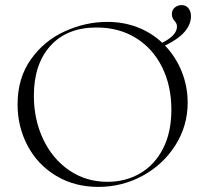

<svg xmlns="http://www.w3.org/2000/svg" viewBox="-20 -722 806 754"><path d="M628 -543Q671 -498 694 -440Q717 -382 717 -319Q717 -228 669 -152Q621 -76 540.5 -32Q460 12 366 12Q273 12 200.5 -31.5Q128 -75 88.5 -149.5Q49 -224 49 -312Q49 -415 101 -488.5Q153 -562 234.5 -599Q316 -636 401 -636Q466 -636 521 -614.5Q576 -593 617 -554Q675 -583 675 -618Q675 -630 666 -639Q661 -645 658 -651Q655 -657 655 -667Q655 -683 666.5 -692.5Q678 -702 693 -702Q711 -702 720.5 -689Q730 -676 730 -659Q730 -592 628 -543ZM653 -291Q653 -385 616.5 -458.5Q580 -532 513.5 -573Q447 -614 359 -614Q243 -614 178 -542Q113 -470 113 -346Q113 -253 149.5 -175.5Q186 -98 252 -53Q318 -8 402 -8Q473 -8 530 -41Q587 -74 620 -138Q653 -202 653 -291Z"/></svg>

Font: Cormorant Garamond Light
Style: Regular
Weight: 300
Designer: Christian Thalmann (Catharsis Fonts)
Version: Version 3.000